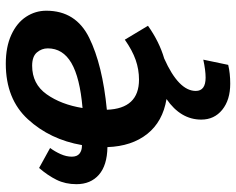

<svg xmlns="http://www.w3.org/2000/svg" viewBox="-96 -488 815 663"><g transform="rotate(-90 311.5 -156.5)"><path d="M264 -195Q268 -84 368 -84Q403 -84 436 -95.5Q469 -107 506 -133L554 -53Q499 -14 441 3Q329 53 329 112Q329 146 375 146Q400 146 437 138L419 224Q390 231 354 231Q298 231 264 203.5Q230 176 230 131Q230 60 301 11Q223 -2 180.5 -55.5Q138 -109 135 -193Q72 -194 39.5 -222.5Q7 -251 7 -300Q7 -338 22 -368.5Q37 -399 63 -429L132 -391Q120 -375 111 -355Q102 -335 102 -316Q102 -298 112.5 -289.5Q123 -281 140 -281H142Q161 -391 231 -467.5Q301 -544 423 -544Q481 -544 522.5 -525Q564 -506 585 -474Q606 -442 606 -404Q606 -302 512.5 -256Q419 -210 264 -195ZM476 -399Q476 -420 462 -436.5Q448 -453 416 -453Q353 -453 317.5 -403Q282 -353 270 -279Q375 -288 425.5 -317.5Q476 -347 476 -399Z"/></g></svg>

Font: FiraGO Medium
Style: Italic
Weight: 500
Italic angle: -8°
Designer: bBox Type GmbH
Foundry: bBox Type GmbH
Version: Version 1.001